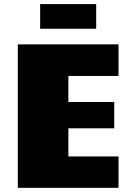

<svg xmlns="http://www.w3.org/2000/svg" viewBox="-20 -900 635 920"><path d="M172.4 -880.4H440.9V-762.2H172.4ZM65.4 -687.5H547.9V-536.1H307.6V-411.1H527.3V-285.2H307.6V-150.4H547.9V0H65.4Z"/></svg>

Font: Paytone One
Style: Regular
Weight: 400
Designer: vernon adams
Foundry: vernon adams
Version: 1.000